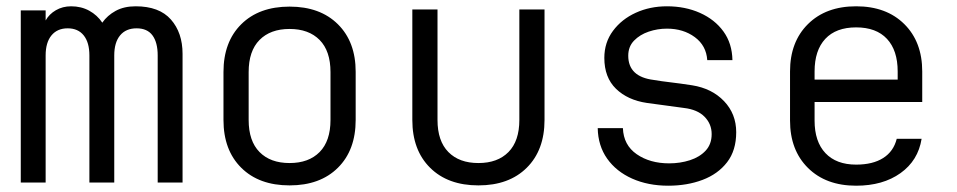

<svg xmlns="http://www.w3.org/2000/svg" viewBox="-20 -580 3040 610"><path d="M46 0V-547H125V-515Q136 -535 157.5 -547.5Q179 -560 206 -560Q238 -560 263.5 -546Q289 -532 305 -508Q321 -531 347.5 -545.5Q374 -560 411 -560Q486 -560 523 -518Q560 -476 560 -409V0H481V-404Q481 -445 464.5 -467.5Q448 -490 414 -490Q380 -490 361.5 -467.5Q343 -445 343 -404V0H264V-404Q264 -445 246 -467.5Q228 -490 195 -490Q162 -490 143.5 -467.5Q125 -445 125 -404V0Z M900 9Q803 9 746.5 -47Q690 -103 690 -199V-351Q690 -447 746.5 -503Q803 -559 900 -559Q997 -559 1053.5 -503Q1110 -447 1110 -352V-199Q1110 -103 1053.5 -47Q997 9 900 9ZM900 -62Q961 -62 995.5 -97Q1030 -132 1030 -199V-351Q1030 -418 995.5 -453Q961 -488 900 -488Q839 -488 804.5 -453Q770 -418 770 -351V-199Q770 -132 804.5 -97Q839 -62 900 -62Z M1500 9Q1403 9 1346.5 -47Q1290 -103 1290 -199V-550H1370V-199Q1370 -132 1404.5 -97Q1439 -62 1500 -62Q1561 -62 1595.5 -97Q1630 -132 1630 -199V-550H1710V-199Q1710 -103 1653.5 -47Q1597 9 1500 9Z M2103 10Q2039 10 1988.5 -12.5Q1938 -35 1909 -76Q1880 -117 1879 -173H1959Q1961 -119 2003 -90Q2045 -61 2106 -61Q2141 -61 2172 -71Q2203 -81 2222 -101.5Q2241 -122 2241 -154Q2241 -186 2218.5 -209Q2196 -232 2153 -237Q2123 -241 2094 -245Q2065 -249 2035 -253Q1974 -262 1937 -298Q1900 -334 1900 -396Q1900 -445 1927.5 -482Q1955 -519 2000 -539.5Q2045 -560 2099 -560Q2157 -560 2204 -539Q2251 -518 2278.5 -480Q2306 -442 2307 -389H2227Q2224 -435 2187.5 -462Q2151 -489 2099 -489Q2069 -489 2041 -479.5Q2013 -470 1994.5 -451Q1976 -432 1976 -403Q1976 -336 2057 -326Q2080 -322 2110 -318.5Q2140 -315 2179 -309Q2242 -299 2280.5 -258.5Q2319 -218 2319 -160Q2319 -102 2290 -64.5Q2261 -27 2212 -8.5Q2163 10 2103 10Z M2700 10Q2604 10 2547 -46.5Q2490 -103 2490 -197V-353Q2490 -447 2547 -503.5Q2604 -560 2700 -560Q2796 -560 2853 -503.5Q2910 -447 2910 -353V-256H2568V-197Q2568 -130 2602.5 -93.5Q2637 -57 2700 -57Q2753 -57 2786 -78Q2819 -99 2829 -139H2908Q2897 -70 2841 -30Q2785 10 2700 10ZM2568 -327H2832V-353Q2832 -420 2798 -456.5Q2764 -493 2700 -493Q2636 -493 2602 -456.5Q2568 -420 2568 -353Z"/></svg>

Font: Tiny Light
Style: Regular
Weight: 300
Monospace: yes
Designer: Philipp Nurullin, Konstantin Bulenkov
Foundry: JetBrains
Version: Version 2.251; ttfautohint (v1.8.4.7-5d5b)